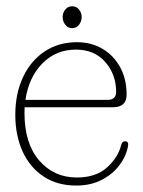

<svg xmlns="http://www.w3.org/2000/svg" viewBox="-20 -566 444 596"><path d="M373 -272Q373 -233 330 -233H56.5Q56 -224.5 56 -215.5Q56 -120.5 101.8 -67.8Q147.5 -15 218.5 -15Q278 -15 312.5 -46.5Q347 -78 356 -115.5Q359 -127.5 368 -127.5Q380 -127.5 377.5 -113Q372 -81.5 351 -53.5Q330 -25.5 296 -7.8Q262 10 216.5 10Q158 10 115.5 -18Q73 -46 50.2 -95.8Q27.5 -145.5 27.5 -210Q27.5 -274.5 51 -325.5Q74.5 -376.5 117.8 -405.8Q161 -435 219 -435Q262.5 -435 297.2 -415Q332 -395 352.5 -358.2Q373 -321.5 373 -272ZM215.5 -412Q153.5 -412 111.2 -368.8Q69 -325.5 59 -256H314Q340.5 -256 340.5 -280.5Q340.5 -335 306.8 -373.5Q273 -412 215.5 -412ZM204 -478.5Q191 -478.5 182.8 -489Q174.5 -499.5 174.5 -513Q174.5 -526.5 182.8 -536.5Q191 -546.5 204 -546.5Q217 -546.5 225.2 -536.5Q233.5 -526.5 233.5 -513Q233.5 -499.5 225.2 -489Q217 -478.5 204 -478.5Z"/></svg>

Font: Fraunces 144pt S100 Thin
Style: Regular
Weight: 100
Version: Version 1.000; ttfautohint (v1.8.3)